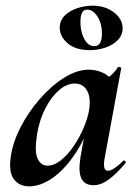

<svg xmlns="http://www.w3.org/2000/svg" viewBox="-20 -645 484 678"><path d="M83 13Q49 13 29.5 -11.5Q10 -36 18 -91Q25 -142 52.5 -195.5Q80 -249 120.5 -295.5Q161 -342 206.5 -370.5Q252 -399 294 -399Q314 -399 335 -391.5Q356 -384 371.5 -367.5Q387 -351 389 -324L329 -357Q346 -359 364.5 -373Q383 -387 396 -407Q398 -410 403.5 -408Q409 -406 408 -404L350 -89Q341 -42 361 -42Q371 -42 385 -51.5Q399 -61 415 -77Q418 -80 422 -76Q426 -72 423 -69Q392 -32 364.5 -11.5Q337 9 311 9Q279 9 267.5 -14.5Q256 -38 264 -89L289 -229L310 -246Q286 -164 248 -106Q210 -48 167 -17.5Q124 13 83 13ZM147 -60Q171 -60 195 -79Q219 -98 239.5 -128Q260 -158 274.5 -191.5Q289 -225 294 -253Q302 -298 288 -324Q274 -350 244 -350Q216 -350 189 -327Q162 -304 141 -264Q120 -224 111 -172Q101 -109 113 -84.5Q125 -60 147 -60ZM297 -468Q247 -468 219 -492Q191 -516 191 -547Q191 -573 209 -590.5Q227 -608 254 -616.5Q281 -625 307 -625Q351 -625 382 -601.5Q413 -578 413 -545Q413 -521 396 -503.5Q379 -486 352.5 -477Q326 -468 297 -468ZM313 -482Q340 -482 340 -527Q340 -561 324.5 -586Q309 -611 287 -611Q264 -611 264 -567Q264 -547 269.5 -527.5Q275 -508 286 -495Q297 -482 313 -482Z"/></svg>

Font: Cormorant Light
Style: Bold Italic
Weight: 700
Italic angle: -10°
Version: Version 4.000